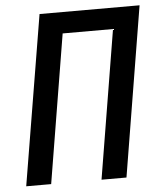

<svg xmlns="http://www.w3.org/2000/svg" viewBox="-53 -781 705 828"><g transform="rotate(-5 300.0 -367.5)"><path d="M27 0 149 -735H582L461 0H353L459 -643H241L135 0Z"/></g></svg>

Font: Iosevka Curly SmBdEx
Style: Italic
Weight: 600
Width: 7
Italic angle: -9°
Monospace: yes
Designer: Belleve Invis
Foundry: Belleve Invis
Version: Version 11.1.0; ttfautohint (v1.8.3)